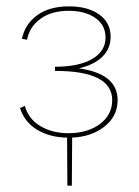

<svg xmlns="http://www.w3.org/2000/svg" viewBox="-20 -430 438 604"><path d="M207 3 206 154H192L191 3Q136 2 96.5 -22Q57 -46 43 -90L58 -97Q70 -55 107.5 -33Q145 -11 195 -11Q256 -11 294.5 -40Q333 -69 333 -115Q333 -207 153 -207V-220Q228 -220 270 -244.5Q312 -269 312 -312Q312 -351 280 -373.5Q248 -396 196 -396Q142 -396 107.5 -371Q73 -346 65 -305L49 -308Q59 -355 97.5 -382.5Q136 -410 197 -410Q256 -410 292 -384.5Q328 -359 328 -314Q328 -277 302 -251.5Q276 -226 228 -215Q350 -198 350 -115Q350 -65 309.5 -32.5Q269 0 207 3Z"/></svg>

Font: Ysabeau Infant Thin
Style: Regular
Weight: 200
Designer: Christian Thalmann (Catharsis Fonts)
Version: Version 0.003